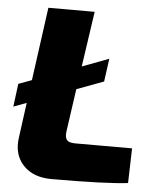

<svg xmlns="http://www.w3.org/2000/svg" viewBox="-51 -734 646 781"><g transform="rotate(5 272.0 -343.5)"><path d="M504 -150 500 -8Q410 3 188 3Q113 3 72 -41Q31 -85 42 -157L61 -297L8 -277L20 -371L74 -391L115 -690H304L271 -464L380 -505L367 -411L257 -370L232 -195Q229 -171 237.5 -160.5Q246 -150 272 -150Z"/></g></svg>

Font: Exo 2.0 Extra Bold
Style: Italic
Weight: 800
Italic angle: -8°
Designer: Natanael Gama
Version: Version 1.001;PS 001.001;hotconv 1.0.70;makeotf.lib2.5.58329